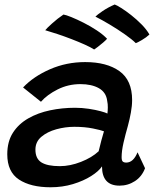

<svg xmlns="http://www.w3.org/2000/svg" viewBox="-20 -802 688 832"><path d="M199 9.5Q113 9.5 62.2 -24Q11.5 -57.5 11.5 -133.5Q11.5 -188.5 36 -226.8Q60.5 -265 102.5 -289Q144.5 -313 197 -324Q249.5 -335 305 -335Q335.5 -335 365 -330.5Q394.5 -326 416.5 -320Q438.5 -314 445.5 -310Q447 -321.5 447.2 -336.2Q447.5 -351 444.5 -365Q440 -402 408.5 -419.8Q377 -437.5 328.5 -437.5Q275.5 -437.5 229.8 -414.5Q184 -391.5 157.5 -361L80 -423Q125.5 -471 196.8 -502Q268 -533 349 -533Q442.5 -533 497.5 -493.8Q552.5 -454.5 552.5 -368.5Q552.5 -343.5 547.2 -314.5Q542 -285.5 534 -256Q523.5 -219.5 515.2 -183.5Q507 -147.5 507 -121Q507 -106.5 512 -102Q517 -97.5 527 -97.5Q558 -97.5 576 -142L608.5 -73Q595 -37 564.8 -17.2Q534.5 2.5 498 2.5Q422 2.5 422 -81Q408 -60 374.8 -39Q341.5 -18 296 -4.2Q250.5 9.5 199 9.5ZM239.5 -82Q283.5 -82 330.8 -100.5Q378 -119 407.5 -146.5Q413.5 -172 419.2 -193.5Q425 -215 430.5 -233Q418.5 -238 383 -245.2Q347.5 -252.5 302 -252.5Q263 -252.5 224 -241.8Q185 -231 159.2 -209.2Q133.5 -187.5 133.5 -153.5Q133.5 -114.5 159.5 -98.2Q185.5 -82 239.5 -82ZM477 -782.5Q486 -779.5 505.5 -767.2Q525 -755 548.5 -736.5Q572 -718 593.5 -696.2Q615 -674.5 627.5 -652.5Q614.5 -640 594.8 -628.5Q575 -617 568.5 -615Q552 -631.5 521 -653.2Q490 -675 455.2 -695.8Q420.5 -716.5 393.5 -730Q400.5 -737.5 424.2 -753.8Q448 -770 477 -782.5ZM255 -739Q265.5 -737.5 289.5 -727.8Q313.5 -718 342.8 -703.2Q372 -688.5 399.2 -670.5Q426.5 -652.5 444 -634Q438.5 -627.5 426.8 -617.5Q415 -607.5 403.8 -598.8Q392.5 -590 388 -587.5Q373.5 -597 347.2 -608.8Q321 -620.5 290 -632.5Q259 -644.5 228.8 -654.5Q198.5 -664.5 176 -671Q182 -679 205.5 -700.2Q229 -721.5 255 -739Z"/></svg>

Font: Grandstander Medium
Style: Italic
Weight: 500
Italic angle: -15°
Designer: Tyler Finck
Foundry: Etcetera Type Co
Version: Version 1.200; ttfautohint (v1.8.3)